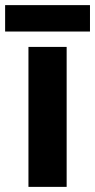

<svg xmlns="http://www.w3.org/2000/svg" viewBox="-33 -729 371 749"><path d="M227 0H78V-546H227ZM318 -709V-606H-13V-709Z"/></svg>

Font: Noto Sans Balinese
Style: Bold
Weight: 700
Designer: Aditya Bayu, David Williams
Foundry: David Williams
Version: Version 2.005; ttfautohint (v1.8.4.7-5d5b)